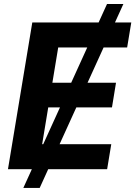

<svg xmlns="http://www.w3.org/2000/svg" viewBox="-20 -839 671 952"><path d="M95.7 92.8 510.7 -819.3H591.8L176.8 92.8ZM19.5 0 140.1 -727.5H630.9L610.4 -603.5H268.6L239.7 -428.7H555.2L535.2 -306.6H219.2L189 -124H531.7L511.2 0Z"/></svg>

Font: Inter 16pt
Style: Bold Italic
Weight: 700
Italic angle: -9.3988°
Version: Version 4.001;git-66647c0bb